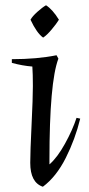

<svg xmlns="http://www.w3.org/2000/svg" viewBox="-20 -695 339 730"><path d="M202 -472Q168 -382 168 -86V-70Q198 -96 227 -148.5Q256 -201 271 -247L285 -244Q266 -166 230 -94.5Q194 -23 143 15Q95 -1 95 -76Q95 -118 100 -220Q105 -322 105 -368Q105 -414 103 -442Q65 -445 25 -456V-470Q121 -470 195 -485ZM204 -620Q195 -605 176.5 -583Q158 -561 144 -552Q120 -569 96 -620Q103 -633 122 -650Q141 -667 155 -675Q180 -659 204 -620Z"/></svg>

Font: Almendra
Style: Italic
Weight: 400
Italic angle: -12°
Designer: Ana Sanfelippo
Foundry: Ana Sanfelippo
Version: Version 1.004